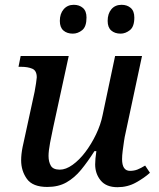

<svg xmlns="http://www.w3.org/2000/svg" viewBox="-20 -769 660 799"><path d="M469 10Q422 10 399 -18Q376 -46 376 -85Q376 -107 381 -140H373Q345 -96 317.5 -62.5Q290 -29 256.5 -10Q223 9 177 9Q116 9 92 -24.5Q68 -58 68 -102Q68 -127 74 -157Q80 -187 86 -212L124 -387Q127 -403 130 -422.5Q133 -442 133 -447Q133 -475 114.5 -483Q96 -491 68 -491H57L66 -536H266L201 -237Q195 -210 188.5 -175.5Q182 -141 182 -120Q182 -96 191.5 -79.5Q201 -63 229 -63Q254 -63 282 -83Q310 -103 335 -136Q360 -169 379.5 -209.5Q399 -250 407 -290L459 -536H571L502 -213Q499 -201 496 -181Q493 -161 490.5 -141Q488 -121 488 -107Q488 -58 521 -58Q538 -58 552 -63.5Q566 -69 584 -80L604 -50Q581 -29 546 -9.5Q511 10 469 10ZM482 -629Q458 -629 443 -642Q428 -655 428 -682Q428 -712 443.5 -730.5Q459 -749 486 -749Q509 -749 524 -736Q539 -723 539 -696Q539 -658 520.5 -643.5Q502 -629 482 -629ZM283 -629Q259 -629 244 -642Q229 -655 229 -682Q229 -712 245 -730.5Q261 -749 287 -749Q310 -749 325 -736Q340 -723 340 -696Q340 -658 322 -643.5Q304 -629 283 -629Z"/></svg>

Font: Noto Serif Medium
Style: Italic
Weight: 500
Italic angle: -12°
Designer: Monotype Design Team
Foundry: Monotype Imaging Inc.
Version: Version 2.014; ttfautohint (v1.8.4.7-5d5b)